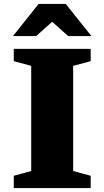

<svg xmlns="http://www.w3.org/2000/svg" viewBox="-20 -955 530 975"><path d="M440.5 -62.5V0H50V-62.5L138.5 -86.5V-620.5L50 -644.5V-707H440.5V-644.5L351.5 -620.5V-86.5ZM326 -772 245 -844.5 164 -772H46L176 -935H314L444 -772Z"/></svg>

Font: Newsreader 6pt
Style: Bold
Weight: 700
Designer: Hugues Gentile
Foundry: Production Type
Version: Version 1.003; ttfautohint (v1.8.3)